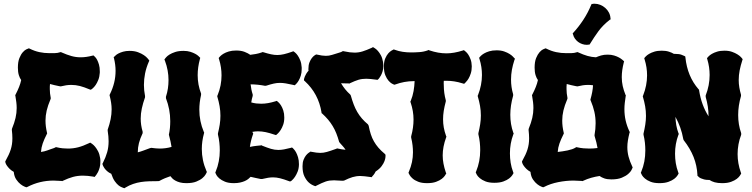

<svg xmlns="http://www.w3.org/2000/svg" viewBox="-20 -971 4001 1022"><path d="M250 -445.8 249 -442.9Q234.9 -409.7 228.5 -382.6Q222.2 -355.5 222.2 -329.1Q222.2 -313.5 224.1 -297.9Q226.1 -282.2 230 -265.1L231 -261.2L229 -256.8Q214.8 -229 207.3 -207.3Q199.7 -185.5 198.2 -162.1Q208 -163.6 215.8 -165.5Q223.6 -167.5 231.2 -170.2Q238.8 -172.9 246.8 -175.8Q254.9 -178.7 265.1 -182.1Q267.6 -183.1 269.5 -183.8Q271.5 -184.6 273.9 -186L277.8 -188L282.2 -187Q298.8 -183.1 313.7 -181.6Q328.6 -180.2 341.8 -180.2Q369.6 -180.2 396 -187Q422.4 -193.8 454.1 -209L460 -211.9L464.8 -209Q465.3 -208.5 471.7 -204.1Q478 -199.7 486.1 -190.2Q494.1 -180.7 502 -165.8Q509.8 -150.9 513.2 -128.9Q514.2 -123.5 514.2 -118.7Q514.2 -113.8 514.2 -108.9Q514.2 -91.8 510.3 -78.1Q506.3 -64.5 501.5 -54.9Q496.6 -45.4 492.4 -40Q488.3 -34.7 487.8 -34.2L482.9 -28.8L477.1 -30.8Q461.9 -33.2 448.2 -34.7Q434.6 -36.1 421.9 -36.1Q393.1 -36.1 368.4 -29.3Q343.8 -22.5 314.9 -8.8L311 -6.8L308.1 -7.8Q296.9 -7.8 286.1 -8.8Q275.4 -9.8 265.1 -9.8Q228.5 -9.8 193.8 -1.5Q159.2 6.8 126 23.9L121.1 25.9L117.2 24.9Q118.7 25.4 109.9 22Q101.1 18.6 89.4 9.5Q77.6 0.5 66.7 -15.4Q55.7 -31.2 53.2 -56.2Q40 -63.5 31.5 -72Q22.9 -80.6 17.8 -87.9Q12.7 -95.2 10.7 -100.3Q8.8 -105.5 8.8 -106L7.8 -110.8L9.8 -115.2Q19 -131.8 25.9 -146.5Q32.7 -161.1 37.1 -175Q41.5 -189 43.7 -203.4Q45.9 -217.8 45.9 -234.9Q45.9 -254.9 43 -279.8L43.9 -286.1Q56.6 -316.9 62.7 -343.3Q68.8 -369.6 68.8 -396Q68.8 -411.1 66.9 -427Q64.9 -442.9 62 -460L61 -464.8L63 -467.8Q74.2 -489.7 81.5 -508.1Q88.9 -526.4 92.8 -544.9Q85.4 -554.7 80.3 -571Q75.2 -587.4 75.2 -610.8Q75.2 -642.1 83.3 -661.9Q91.3 -681.6 101.3 -692.9Q111.3 -704.1 119.6 -708Q127.9 -711.9 128.9 -711.9L133.8 -713.9L138.2 -711.9Q163.6 -699.2 189.5 -693.6Q215.3 -688 244.1 -688Q255.9 -688 271.5 -688.2Q287.1 -688.5 299.8 -692.9L304.2 -693.8L308.1 -691.9Q336.9 -679.2 360.6 -672.6Q384.3 -666 409.2 -666Q424.3 -666 439.7 -668.2Q455.1 -670.4 472.2 -674.8L478 -675.8L481.9 -671.9Q482.4 -671.4 487.3 -666.5Q492.2 -661.6 497.3 -651.9Q502.4 -642.1 506.8 -627.2Q511.2 -612.3 511.2 -591.8V-584Q509.8 -562 503.2 -545.7Q496.6 -529.3 489.3 -518.8Q481.9 -508.3 475.8 -502.9Q469.7 -497.6 469.2 -497.1L462.9 -493.2L457 -495.1Q428.2 -507.3 405.5 -513.2Q382.8 -519 359.9 -519Q346.2 -519 332.5 -517.1Q318.8 -515.1 303.2 -511.2L295.9 -512.2Q281.7 -514.6 270 -517.8Q258.3 -521 246.1 -523.9Q245.1 -516.6 245.1 -509.8Q245.1 -502.9 245.1 -496.1Q245.1 -485.4 246.3 -474.1Q247.6 -462.9 250 -450.2Z M774.9 -647.9 772 -642.1Q758.3 -610.4 752.2 -579.8Q746.1 -549.3 746.1 -519Q746.1 -489.7 752 -460V-453.1Q740.7 -420.9 734.9 -393.6Q729 -366.2 729 -339.8Q729 -322.8 731.4 -305.7Q733.9 -288.6 739.3 -270V-262.2Q725.6 -232.9 719.5 -209Q713.4 -185.1 713.4 -160.2Q729 -164.1 743.7 -169.7Q758.3 -175.3 777.3 -182.1L785.2 -184.1Q797.4 -182.6 808.3 -181.4Q819.3 -180.2 830.1 -180.2Q862.8 -180.2 893.1 -189Q890.6 -203.1 887.7 -218Q884.8 -232.9 880.4 -248L878.9 -253.9Q882.8 -272 884.5 -289.8Q886.2 -307.6 886.2 -326.2Q886.2 -357.9 880.4 -388.4Q874.5 -418.9 863.3 -448.2V-456.1Q870.6 -478.5 873.8 -500.5Q877 -522.5 877 -544.9Q877 -570.8 872.3 -596.2Q867.7 -621.6 857.9 -647.9L855 -653.8L859.4 -660.2Q859.9 -660.6 865.2 -667Q870.6 -673.3 882.3 -680.7Q894 -688 912.4 -694.1Q930.7 -700.2 957 -700.2Q977.5 -700.2 992.9 -695.3Q1008.3 -690.4 1019 -684.6Q1029.8 -678.7 1035.2 -673.6Q1040.5 -668.5 1041 -668L1045.9 -663.1L1043.9 -655.8Q1032.2 -612.3 1032.2 -570.8Q1032.2 -520 1050.3 -473.1V-465.8Q1041 -425.3 1041 -387.2Q1041 -325.7 1064.9 -269L1066.9 -265.1L1065.9 -261.2Q1054.2 -218.8 1054.2 -178.2Q1054.2 -147.9 1060.3 -118.7Q1066.4 -89.4 1079.1 -60.1L1081.1 -56.2L1079.1 -50.8Q1078.6 -50.3 1074 -41.7Q1069.3 -33.2 1057.4 -22.9Q1045.4 -12.7 1024.9 -4.4Q1004.4 3.9 972.2 3.9Q952.1 3.9 937.7 0Q923.3 -3.9 913.1 -9.8Q902.8 -15.6 896.7 -22Q890.6 -28.3 887.2 -33.2Q872.1 -28.3 857.7 -22.2Q843.3 -16.1 828.1 -7.8L822.3 -6.8Q797.4 -6.8 774.7 -6.1Q752 -5.4 730.7 -2.2Q709.5 1 688.7 8.1Q668 15.1 647 27.8L643.1 30.8L638.2 29.8Q635.3 28.3 627.7 25.6Q620.1 22.9 610.6 15.4Q601.1 7.8 590.8 -6.6Q580.6 -21 572.3 -45.9Q558.6 -52.2 549.8 -60.3Q541 -68.4 535.9 -75.7Q530.8 -83 528.6 -88.1Q526.4 -93.3 526.4 -94.2L524.9 -99.1L527.3 -103Q543 -134.3 550.5 -160.9Q558.1 -187.5 558.1 -219.2Q558.1 -231.9 556.9 -245.6Q555.7 -259.3 553.2 -274.9V-280.8Q563.5 -310.1 568.8 -336.4Q574.2 -362.8 574.2 -389.2Q574.2 -406.2 571.5 -423.8Q568.8 -441.4 564 -460.9L563 -464.8L564.9 -469.2Q580.1 -500 587.6 -530.8Q595.2 -561.5 595.2 -594.2Q595.2 -626 586.9 -660.2L585 -667L590.3 -670.9Q590.8 -671.4 595.7 -676.3Q600.6 -681.2 610.4 -686.3Q620.1 -691.4 635 -695.8Q649.9 -700.2 669.9 -700.2Q695.3 -700.2 714.4 -693.1Q733.4 -686 745.8 -677.5Q758.3 -668.9 764.4 -661.6Q770.5 -654.3 771 -653.8Z M1493.2 -345.2Q1493.2 -323.2 1487.3 -306.9Q1481.4 -290.5 1474.1 -279.3Q1466.8 -268.1 1460.7 -262.2Q1454.6 -256.3 1454.1 -255.9L1449.2 -252L1442.4 -253.9Q1415 -263.2 1394.3 -267.6Q1373.5 -272 1353 -272Q1337.9 -272 1323.2 -269L1326.2 -263.2L1328.1 -258.8L1326.2 -254.9Q1314.5 -221.7 1310.1 -189Q1317.9 -190.9 1327.6 -192.4Q1337.4 -193.8 1346.2 -194.8Q1355 -195.8 1360.8 -196.3Q1366.7 -196.8 1367.2 -196.8L1371.1 -198.2L1375 -195.8Q1402.8 -184.6 1422.4 -178.7Q1441.9 -172.9 1461.9 -172.9Q1475.6 -172.9 1491.7 -175.8Q1507.8 -178.7 1528.3 -184.1L1534.2 -186L1539.1 -182.1Q1539.6 -181.2 1544.7 -176Q1549.8 -170.9 1555.7 -160.4Q1561.5 -149.9 1566.4 -134Q1571.3 -118.2 1571.3 -96.2Q1570.8 -74.2 1564.5 -58.1Q1558.1 -42 1550.8 -31Q1543.5 -20 1537.1 -14.2Q1530.8 -8.3 1530.3 -7.8L1523.9 -4.9L1518.1 -6.8Q1489.3 -17.6 1470.2 -22.2Q1451.2 -26.9 1433.1 -26.9Q1420.4 -26.9 1406.7 -24.7Q1393.1 -22.5 1375 -18.1H1368.2Q1354.5 -20.5 1341.1 -23.7Q1327.6 -26.9 1314 -29.8Q1309.1 -24.4 1301.5 -18.3Q1293.9 -12.2 1283 -7.3Q1272 -2.4 1257.6 0.7Q1243.2 3.9 1225.1 3.9Q1196.3 3.9 1177.5 -3.9Q1158.7 -11.7 1147.7 -21.2Q1136.7 -30.8 1132.3 -38.8Q1127.9 -46.9 1127.9 -47.9L1126 -51.8L1127.9 -57.1Q1139.2 -84 1144.5 -112.3Q1149.9 -140.6 1149.9 -169.9Q1149.9 -190.4 1147.7 -211.4Q1145.5 -232.4 1140.1 -254.9V-261.2Q1146 -285.2 1149.7 -308.3Q1153.3 -331.5 1153.3 -355Q1153.3 -380.9 1148.9 -405.8Q1144.5 -430.7 1137.2 -455.1L1136.2 -460L1138.2 -463.9Q1148.9 -490.2 1154.1 -516.8Q1159.2 -543.5 1159.2 -569.8Q1159.2 -591.3 1156 -612.5Q1152.8 -633.8 1146 -655.8L1144 -662.1L1147.9 -667Q1148.4 -667.5 1153.8 -673.1Q1159.2 -678.7 1170.2 -685.3Q1181.2 -691.9 1197.8 -697Q1214.4 -702.1 1237.3 -702.1Q1263.7 -702.1 1282.2 -694.8Q1300.8 -687.5 1312 -679.2Q1326.2 -680.7 1341.8 -683.6Q1357.4 -686.5 1373 -691.9L1377 -693.8L1382.3 -692.9Q1405.8 -685.5 1423.1 -681.9Q1440.4 -678.2 1456.1 -678.2Q1473.1 -678.2 1491.7 -682.6Q1510.3 -687 1535.2 -695.8L1541 -698.2L1546.4 -694.8Q1546.9 -694.3 1552.7 -689.5Q1558.6 -684.6 1565.4 -674.6Q1572.3 -664.6 1578.4 -649.2Q1584.5 -633.8 1585.9 -611.8V-603Q1585.9 -583.5 1581.1 -568.4Q1576.2 -553.2 1570.1 -542.7Q1564 -532.2 1558.8 -526.9Q1553.7 -521.5 1553.2 -521L1548.3 -517.1L1541 -519Q1517.6 -524.4 1501 -527.1Q1484.4 -529.8 1470.2 -529.8Q1453.6 -529.8 1437.3 -526.1Q1420.9 -522.5 1397.9 -515.1L1391.1 -514.2Q1370.6 -518.1 1351.8 -520Q1333 -522 1314 -522Q1315.4 -508.3 1318.1 -494.9Q1320.8 -481.4 1325.2 -467.8V-460.9Q1322.3 -452.1 1320.6 -443.6Q1318.8 -435.1 1317.4 -425.8Q1331.5 -421.9 1344 -420.4Q1356.4 -418.9 1370.1 -418.9Q1388.2 -418.9 1406.7 -422.1Q1425.3 -425.3 1447.3 -432.1L1453.1 -434.1L1458 -430.2Q1458.5 -429.7 1464.1 -424.6Q1469.7 -419.4 1476.3 -408.9Q1482.9 -398.4 1488 -382.6Q1493.2 -366.7 1493.2 -345.2Z M2032.2 -144Q2032.2 -142.6 2031.7 -134.3Q2031.2 -126 2026.6 -113.5Q2022 -101.1 2011.2 -86.4Q2000.5 -71.8 1979.5 -58.1Q1974.1 -46.9 1968.8 -40.5Q1963.4 -34.2 1962.4 -33.2L1958.5 -27.8L1951.2 -28.8Q1934.1 -31.2 1921.1 -32.7Q1908.2 -34.2 1897.5 -34.2Q1886.2 -34.2 1876.5 -32.7Q1866.7 -31.2 1856.7 -28.3Q1846.7 -25.4 1835.7 -20.8Q1824.7 -16.1 1811.5 -9.8L1804.2 -8.8Q1791.5 -8.8 1779.5 -10Q1767.6 -11.2 1758.3 -11.2Q1745.1 -11.2 1734.6 -9.8Q1724.1 -8.3 1713.9 -4.9Q1703.6 -1.5 1691.9 3.9Q1680.2 9.3 1664.6 17.1L1659.2 20L1655.3 19Q1636.7 12.7 1622.6 -0.5Q1610.4 -11.7 1600.3 -32.2Q1590.3 -52.7 1590.3 -85.9Q1590.3 -106.4 1595.9 -120.6Q1601.6 -134.8 1608.6 -143.6Q1615.7 -152.3 1621.6 -156.5Q1627.4 -160.6 1628.4 -161.1L1632.3 -164.1L1637.2 -163.1Q1652.3 -160.2 1663.6 -158.7Q1674.8 -157.2 1684.6 -157.2Q1693.4 -157.2 1701.9 -158.4Q1710.4 -159.7 1720.2 -162.4Q1730 -165 1741.9 -169.2Q1753.9 -173.3 1770.5 -179.2L1774.4 -181.2L1778.3 -180.2Q1801.3 -175.3 1819.3 -173.8Q1813.5 -183.1 1805.4 -192.1Q1797.4 -201.2 1788.6 -210.9L1785.2 -215.8Q1778.3 -240.7 1770 -261.5Q1761.7 -282.2 1750.7 -300.3Q1739.7 -318.4 1726.1 -334.5Q1712.4 -350.6 1695.3 -366.2L1691.4 -369.1V-373Q1683.1 -422.9 1661.1 -464.1Q1639.2 -505.4 1602.5 -539.1L1598.1 -543V-548.8Q1598.1 -549.3 1599.1 -553.2Q1600.1 -557.1 1602.5 -563.5Q1605 -569.8 1609.9 -578.1Q1614.7 -586.4 1622.6 -595.2Q1621.6 -597.7 1621.6 -599.6Q1621.6 -601.6 1621.6 -604Q1621.6 -624.5 1627.2 -638.7Q1632.8 -652.8 1639.6 -661.6Q1646.5 -670.4 1652.3 -674.6Q1658.2 -678.7 1659.2 -679.2L1663.6 -681.2L1668.5 -680.2Q1695.8 -673.8 1714.4 -673.8Q1723.1 -673.8 1731 -675Q1738.8 -676.3 1747.8 -679Q1756.8 -681.6 1767.6 -685.1Q1778.3 -688.5 1792.5 -692.9Q1794.9 -693.8 1796.9 -694.6Q1798.8 -695.3 1801.3 -696.8L1805.2 -699.2L1809.6 -698.2Q1827.6 -694.3 1841.6 -692.6Q1855.5 -690.9 1867.2 -690.9Q1889.2 -690.9 1909.7 -697.3Q1930.2 -703.6 1959.5 -716.8L1965.3 -720.2L1971.2 -716.8Q1971.7 -716.3 1977.8 -712.4Q1983.9 -708.5 1991.7 -699.7Q1999.5 -690.9 2007.3 -676.8Q2015.1 -662.6 2018.6 -642.1Q2019.5 -636.7 2020 -631.1Q2020.5 -625.5 2020.5 -621.1Q2020.5 -604.5 2016.6 -591.6Q2012.7 -578.6 2007.8 -569.6Q2002.9 -560.5 1998.8 -555.4Q1994.6 -550.3 1994.1 -549.8L1989.3 -545.9L1982.4 -546.9Q1965.8 -549.3 1952.9 -550.5Q1939.9 -551.8 1929.2 -551.8Q1918 -551.8 1908.2 -550.5Q1898.4 -549.3 1888.4 -546.4Q1878.4 -543.5 1867.2 -538.8Q1856 -534.2 1842.3 -527.8L1839.4 -525.9L1835.4 -526.9Q1823.2 -526.9 1813.5 -527.3Q1803.7 -527.8 1795.4 -527.8Q1805.2 -511.2 1817.1 -496.3Q1829.1 -481.4 1844.2 -467.8L1847.2 -462.9Q1854.5 -436.5 1862.8 -414.8Q1871.1 -393.1 1881.8 -374.8Q1892.6 -356.4 1906.5 -340.3Q1920.4 -324.2 1938.5 -309.1L1942.4 -301.8Q1947.3 -276.4 1953.9 -256.1Q1960.4 -235.8 1970.5 -218.3Q1980.5 -200.7 1994.4 -184.6Q2008.3 -168.5 2028.3 -151.9L2031.2 -148.9Z M2356.4 -243.2 2354.5 -238.8Q2336.4 -189 2336.4 -144Q2336.4 -122.1 2340.6 -100.1Q2344.7 -78.1 2353 -53.2L2355.5 -47.9L2353 -43.9Q2352.5 -43 2347.7 -35.4Q2342.8 -27.8 2331.5 -19Q2320.3 -10.3 2301.3 -3.2Q2282.2 3.9 2253.4 3.9Q2224.6 3.9 2205.8 -3.7Q2187 -11.2 2176.3 -20.8Q2165.5 -30.3 2161.1 -38.1Q2156.7 -45.9 2156.2 -46.9L2154.3 -51.8L2156.2 -56.2Q2167.5 -83 2172.9 -108.4Q2178.2 -133.8 2178.2 -160.2Q2178.2 -178.2 2176 -197.5Q2173.8 -216.8 2168.5 -238.8V-245.1Q2175.3 -270 2178.2 -292Q2181.2 -314 2181.2 -335Q2181.2 -379.4 2166 -424.8L2164.1 -429.2L2166 -433.1Q2176.8 -459.5 2181.4 -486.1Q2186 -512.7 2187 -539.1H2182.1Q2132.3 -539.1 2083 -521L2079.1 -520L2074.2 -522Q2073.2 -522 2065.4 -526.4Q2057.6 -530.8 2048.1 -541.5Q2038.6 -552.2 2031 -570.6Q2023.4 -588.9 2023.4 -617.2Q2023.4 -643.6 2030.8 -660.4Q2038.1 -677.2 2047.1 -687.3Q2056.2 -697.3 2063.7 -701.4Q2071.3 -705.6 2072.3 -706.1L2076.2 -708L2081.1 -706.1Q2102.5 -698.2 2124 -695.1Q2145.5 -691.9 2168.5 -691.9Q2189 -691.9 2212.6 -693.6Q2236.3 -695.3 2257.3 -703.1L2261.2 -705.1L2265.1 -703.1Q2290 -694.8 2312.3 -690.9Q2334.5 -687 2356.4 -687Q2396 -687 2443.4 -702.1L2449.2 -704.1L2454.1 -700.2Q2454.6 -699.7 2460.4 -694.8Q2466.3 -689.9 2472.9 -679.9Q2479.5 -669.9 2485.1 -654.5Q2490.7 -639.2 2491.2 -618.2Q2491.2 -596.2 2485.8 -579.8Q2480.5 -563.5 2473.9 -552.5Q2467.3 -541.5 2461.4 -535.9Q2455.6 -530.3 2455.1 -528.8L2450.2 -524.9L2443.4 -526.9Q2418.5 -534.7 2397.7 -537.8Q2377 -541 2356.4 -541H2342.3Q2341.3 -534.2 2341.8 -528.1Q2342.3 -522 2342.3 -516.1Q2342.3 -495.6 2345 -476.1Q2347.7 -456.5 2353 -437V-431.2Q2345.7 -403.8 2342 -380.9Q2338.4 -357.9 2338.4 -335.9Q2338.4 -313.5 2342.3 -292Q2346.2 -270.5 2354.5 -247.1Z M2721.2 -658.2 2718.3 -651.9Q2709.5 -625 2704.8 -599.4Q2700.2 -573.7 2700.2 -547.9Q2700.2 -527.3 2702.9 -508.1Q2705.6 -488.8 2711.4 -469.2V-461.9Q2696.3 -408.7 2696.3 -359.9Q2696.3 -335 2700.2 -311.3Q2704.1 -287.6 2712.4 -264.2L2714.4 -259.8L2712.4 -255.9Q2703.1 -231 2698.7 -205.8Q2694.3 -180.7 2694.3 -154.8Q2694.3 -129.4 2698.2 -104.7Q2702.1 -80.1 2711.4 -55.2L2713.4 -49.8L2711.4 -45.9Q2710.9 -44.9 2706.1 -37.4Q2701.2 -29.8 2689.9 -21Q2678.7 -12.2 2659.4 -5.1Q2640.1 2 2611.3 2Q2582.5 2 2563.7 -5.6Q2544.9 -13.2 2533.9 -22.7Q2522.9 -32.2 2518.6 -40Q2514.2 -47.9 2514.2 -48.8L2512.2 -54.2L2514.2 -58.1Q2525.4 -85.4 2530.8 -113.5Q2536.1 -141.6 2536.1 -171.9Q2536.1 -192.4 2533.9 -213.1Q2531.7 -233.9 2526.4 -255.9V-262.2Q2532.2 -286.1 2535.9 -309.3Q2539.6 -332.5 2539.6 -356Q2539.6 -382.3 2535.2 -407.2Q2530.8 -432.1 2523.4 -457L2522.5 -460.9L2524.4 -464.8Q2545.4 -518.6 2545.4 -571.8Q2545.4 -593.3 2542.2 -614.3Q2539.1 -635.3 2532.2 -657.2L2530.3 -663.1L2534.2 -668Q2534.7 -668.5 2540 -674.1Q2545.4 -679.7 2556.4 -686.3Q2567.4 -692.9 2584 -698Q2600.6 -703.1 2623.5 -703.1Q2647 -703.1 2664.1 -697Q2681.2 -690.9 2692.6 -683.6Q2704.1 -676.3 2710 -669.9Q2715.8 -663.6 2716.3 -663.1Z M3347.7 -80.1 3345.7 -75.2Q3345.7 -74.7 3341.1 -65.4Q3336.4 -56.2 3324 -45.2Q3311.5 -34.2 3289.8 -25.1Q3268.1 -16.1 3234.4 -16.1Q3212.4 -16.1 3197.3 -21.2Q3182.1 -26.4 3171.4 -34.2Q3148.9 -30.8 3127.2 -24.7Q3105.5 -18.6 3084.5 -8.8L3081.5 -6.8L3078.6 -7.8Q3066.4 -7.8 3055.4 -8.8Q3044.4 -9.8 3032.7 -9.8Q2993.2 -9.8 2951.4 -1.5Q2909.7 6.8 2876.5 23.9L2871.6 25.9L2867.7 24.9Q2869.1 25.4 2860.4 22Q2851.6 18.6 2839.8 9.5Q2828.1 0.5 2817.1 -15.4Q2806.2 -31.2 2803.7 -56.2Q2790.5 -63.5 2782 -72Q2773.4 -80.6 2768.3 -87.9Q2763.2 -95.2 2761.2 -100.3Q2759.3 -105.5 2759.3 -106L2758.3 -110.8L2760.3 -115.2Q2769.5 -131.8 2776.4 -146.5Q2783.2 -161.1 2787.6 -175Q2792 -189 2794.2 -203.4Q2796.4 -217.8 2796.4 -234.9Q2796.4 -254.9 2793.5 -279.8L2794.4 -286.1Q2807.1 -316.9 2813.2 -343.3Q2819.3 -369.6 2819.3 -396Q2819.3 -411.1 2817.4 -427Q2815.4 -442.9 2812.5 -460L2811.5 -464.8L2813.5 -467.8Q2824.7 -489.7 2832 -508.1Q2839.4 -526.4 2843.3 -544.9Q2835.9 -554.7 2830.8 -571Q2825.7 -587.4 2825.7 -610.8Q2825.7 -642.1 2833.7 -661.9Q2841.8 -681.6 2851.8 -692.9Q2861.8 -704.1 2870.1 -708Q2878.4 -711.9 2879.4 -711.9L2884.3 -713.9L2888.7 -711.9Q2914.1 -699.2 2939.9 -693.6Q2965.8 -688 2994.6 -688Q3006.3 -688 3022 -688.2Q3037.6 -688.5 3050.3 -692.9L3054.7 -693.8L3058.6 -691.9Q3085 -679.7 3107.4 -673.3Q3129.9 -667 3152.3 -666Q3164.6 -671.4 3179.7 -675.8Q3194.8 -680.2 3214.4 -680.2Q3233.9 -680.2 3249 -675.5Q3264.2 -670.9 3274.7 -665Q3285.2 -659.2 3290.8 -654.3Q3296.4 -649.4 3297.4 -648.9L3302.2 -644L3300.3 -638.2Q3294.9 -616.7 3292.2 -597.4Q3289.6 -578.1 3289.6 -560.1Q3289.6 -535.6 3294.7 -512.9Q3299.8 -490.2 3309.6 -465.8L3311.5 -462.9L3310.5 -459Q3307.6 -440.4 3305.7 -423.6Q3303.7 -406.7 3303.7 -390.1Q3303.7 -358.4 3310.3 -329.3Q3316.9 -300.3 3330.6 -271L3332.5 -268.1L3330.6 -263.2Q3325.2 -241.7 3322.3 -223.4Q3319.3 -205.1 3319.3 -188Q3319.3 -162.1 3325.7 -137.5Q3332 -112.8 3345.7 -84ZM3000.5 -445.8 2999.5 -442.9Q2985.4 -409.7 2979 -382.6Q2972.7 -355.5 2972.7 -329.1Q2972.7 -313.5 2974.6 -297.9Q2976.6 -282.2 2980.5 -265.1L2981.4 -261.2L2979.5 -256.8Q2965.3 -228.5 2957.8 -206.8Q2950.2 -185.1 2948.7 -162.1Q2960.4 -163.6 2974.1 -165.5Q2987.8 -167.5 3000.7 -170.2Q3013.7 -172.9 3025.1 -176.8Q3036.6 -180.7 3044.4 -186L3048.3 -188L3052.2 -187Q3069.3 -183.1 3085.7 -181.6Q3102.1 -180.2 3117.7 -180.2Q3139.2 -180.2 3160.6 -183.1Q3158.2 -197.3 3154.5 -212.6Q3150.9 -228 3145.5 -245.1L3144.5 -251Q3150.4 -283.7 3150.4 -314.9Q3150.4 -346.7 3143.8 -375.7Q3137.2 -404.8 3124.5 -435.1L3122.6 -439L3123.5 -443.8Q3128.9 -462.9 3132.3 -481Q3135.7 -499 3136.7 -517.1Q3129.9 -518.1 3123.3 -518.6Q3116.7 -519 3110.4 -519Q3096.7 -519 3083 -517.1Q3069.3 -515.1 3053.7 -511.2L3046.4 -512.2Q3032.2 -514.6 3020.5 -517.8Q3008.8 -521 2996.6 -523.9Q2995.6 -516.6 2995.6 -509.8Q2995.6 -502.9 2995.6 -496.1Q2995.6 -485.4 2996.8 -474.1Q2998 -462.9 3000.5 -450.2ZM3230.5 -868.2 3225.1 -865.2Q3188.5 -836.4 3165 -804.2Q3141.6 -772 3121.1 -738.3L3119.1 -734.4L3113.3 -733.4Q3110.8 -733.4 3108.4 -732.9Q3106 -732.4 3103.5 -732.4Q3090.8 -732.4 3078.9 -736.6Q3066.9 -740.7 3057.1 -748Q3047.4 -755.4 3040.3 -765.4Q3033.2 -775.4 3030.3 -787.6L3028.3 -793.5L3032.2 -797.4Q3061.5 -829.6 3085.4 -866.2Q3109.4 -902.8 3126.5 -944.3L3129.4 -950.2H3135.3Q3137.7 -951.2 3139.9 -951.2Q3142.1 -951.2 3144.5 -951.2Q3160.6 -951.2 3175.5 -945.1Q3190.4 -939 3202.1 -928.5Q3213.9 -918 3221.2 -904.1Q3228.5 -890.1 3229.5 -874.5Z M3933.1 -655.8 3931.2 -649.9Q3922.4 -622.6 3917.2 -596.7Q3912.1 -570.8 3912.1 -544.9Q3912.1 -525.4 3915.3 -506.1Q3918.5 -486.8 3924.3 -466.8V-460Q3909.2 -408.2 3909.2 -358.9Q3909.2 -333.5 3913.1 -309.6Q3917 -285.6 3925.3 -262.2V-253.9Q3915.5 -228.5 3910.9 -202.6Q3906.2 -176.8 3906.2 -150.9Q3906.2 -101.6 3923.3 -53.2L3925.3 -47.9L3923.3 -43.9Q3922.9 -43 3918 -35.4Q3913.1 -27.8 3901.9 -19Q3890.6 -10.3 3871.6 -3.2Q3852.5 3.9 3824.2 3.9Q3800.8 3.9 3784.2 -0.7Q3767.6 -5.4 3756.3 -13.2H3751.5Q3738.3 -13.2 3728 -15.9Q3717.8 -18.6 3710.9 -21.7Q3704.1 -24.9 3700.4 -28.1Q3696.8 -31.2 3696.3 -32.2L3692.4 -35.2V-40Q3689.9 -89.8 3671.9 -135.3Q3653.8 -180.7 3619.1 -225.1L3617.2 -230Q3611.3 -263.2 3600.8 -292.5Q3590.3 -321.8 3575.2 -349.1Q3576.2 -326.2 3579.8 -304.7Q3583.5 -283.2 3591.3 -262.2L3593.3 -257.8L3591.3 -253.9Q3582 -229 3577.6 -203.9Q3573.2 -178.7 3573.2 -152.8Q3573.2 -127.4 3577.1 -102.8Q3581.1 -78.1 3590.3 -53.2L3592.3 -47.9L3590.3 -43.9Q3589.8 -43 3585 -35.4Q3580.1 -27.8 3568.8 -19Q3557.6 -10.3 3538.3 -3.2Q3519 3.9 3490.2 3.9Q3461.4 3.9 3442.6 -3.7Q3423.8 -11.2 3412.8 -20.8Q3401.9 -30.3 3397.5 -38.1Q3393.1 -45.9 3393.1 -46.9L3391.1 -51.8L3393.1 -56.2Q3404.3 -83 3409.7 -111.3Q3415 -139.6 3415 -169.9Q3415 -190.4 3412.8 -211.2Q3410.6 -231.9 3405.3 -253.9V-259.8Q3411.1 -284.2 3414.8 -307.9Q3418.5 -331.5 3418.5 -354Q3418.5 -380.4 3414.1 -405.3Q3409.7 -430.2 3402.3 -455.1L3401.4 -459L3403.3 -462.9Q3424.3 -516.6 3424.3 -569.8Q3424.3 -591.3 3421.1 -612.1Q3418 -632.8 3411.1 -654.8L3409.2 -661.1L3413.1 -666Q3413.6 -666.5 3418.9 -672.1Q3424.3 -677.7 3435.3 -684.3Q3446.3 -690.9 3462.9 -696Q3479.5 -701.2 3502.4 -701.2Q3524.4 -701.2 3540.3 -696Q3556.2 -690.9 3567.4 -684.1H3575.2Q3595.7 -684.1 3607.9 -679.4Q3620.1 -674.8 3621.1 -673.8L3627.4 -670.9L3628.4 -665Q3638.7 -564.5 3698.2 -496.1L3701.2 -493.2V-490.2Q3713.9 -410.2 3751.5 -352.1V-353Q3751.5 -379.4 3747.6 -404.3Q3743.7 -429.2 3736.3 -455.1V-462.9Q3757.3 -516.6 3757.3 -571.8Q3757.3 -613.8 3745.1 -654.8L3743.2 -661.1L3747.1 -666Q3747.6 -666.5 3752.9 -672.1Q3758.3 -677.7 3769.3 -684.3Q3780.3 -690.9 3796.9 -696Q3813.5 -701.2 3836.4 -701.2Q3859.4 -701.2 3876.5 -695.1Q3893.6 -689 3905.3 -681.6Q3917 -674.3 3922.9 -668Q3928.7 -661.6 3929.2 -661.1Z"/></svg>

Font: Hanalei Fill
Style: Regular
Weight: 400
Version: Version 1.000